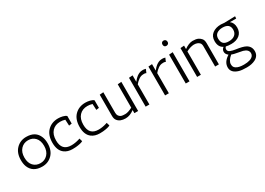

<svg xmlns="http://www.w3.org/2000/svg" viewBox="-6 -1678 3974 2881"><g transform="rotate(-30 1981.5 -237.5)"><path d="M68 -128Q50 -176 50 -240Q50 -363 119 -433.5Q188 -504 292 -504Q455 -504 506 -372Q525 -324 525 -260Q525 -137 456 -66.5Q387 4 283 4Q120 4 68 -128ZM115 -247Q115 -155 162.5 -104.5Q210 -54 285 -54Q360 -54 410 -107.5Q460 -161 460 -253Q460 -345 413 -395.5Q366 -446 290.5 -446Q215 -446 165 -392.5Q115 -339 115 -247Z M931 -433Q890 -446 847 -446Q760 -446 707.5 -390Q655 -334 655 -232Q655 -54 820 -54Q886 -54 956 -76Q970 -80 973 -82L989 -28Q954 -7 862 2Q836 4 807 4Q722 4 667 -38Q590 -96 590 -229Q590 -362 661.5 -433.5Q733 -505 846 -505Q882 -505 922.5 -495.5Q963 -486 985 -466V-335L936 -328Z M1403 -433Q1362 -446 1319 -446Q1232 -446 1179.5 -390Q1127 -334 1127 -232Q1127 -54 1292 -54Q1358 -54 1428 -76Q1442 -80 1445 -82L1461 -28Q1426 -7 1334 2Q1308 4 1279 4Q1194 4 1139 -38Q1062 -96 1062 -229Q1062 -362 1133.5 -433.5Q1205 -505 1318 -505Q1354 -505 1394.5 -495.5Q1435 -486 1457 -466V-335L1408 -328Z M1684 -64Q1706 -56 1754 -56Q1802 -56 1878 -95V-500L1943 -505V0H1878V-54Q1804 3 1727 3Q1631 3 1588 -54Q1566 -82 1566 -132V-500L1631 -505V-149Q1631 -87 1684 -64Z M2334 -430Q2318 -439 2300 -439Q2282 -439 2280 -438Q2242 -438 2203.5 -410.5Q2165 -383 2138 -349V0H2073V-500L2138 -505V-393Q2175 -440 2201 -459Q2249 -495 2293 -497Q2299 -498 2315 -498Q2331 -498 2360 -490Z M2671 -430Q2655 -439 2637 -439Q2619 -439 2617 -438Q2579 -438 2540.5 -410.5Q2502 -383 2475 -349V0H2410V-500L2475 -505V-393Q2512 -440 2538 -459Q2586 -495 2630 -497Q2636 -498 2652 -498Q2668 -498 2697 -490Z M2833 -505V0H2768V-500ZM2798 -634Q2778 -634 2767.5 -647Q2757 -660 2757 -680Q2757 -700 2768.5 -712.5Q2780 -725 2800 -725Q2820 -725 2832.5 -712.5Q2845 -700 2845 -678Q2845 -656 2831.5 -645Q2818 -634 2798 -634Z M3030 -445Q3105 -500 3172 -503Q3233 -503 3266 -488Q3299 -473 3320.5 -445.5Q3342 -418 3342 -368V0H3277V-351Q3277 -388 3261 -408Q3229 -445 3163 -445Q3100 -442 3030 -404V0H2965V-500L3030 -505Z M3534 -193Q3460 -230 3460 -332Q3460 -416 3518 -460Q3576 -504 3666 -504Q3690 -504 3725 -499L3913 -504L3911 -466H3802Q3857 -425 3857 -342.5Q3857 -260 3802 -215.5Q3747 -171 3660 -171Q3604 -171 3567 -181Q3548 -163 3548 -139Q3548 -105 3585.5 -90Q3623 -75 3674 -68Q3787 -53 3837 -26Q3909 14 3909 97Q3909 180 3830 220Q3770 250 3685 250Q3600 250 3554 237Q3433 202 3433 107Q3433 12 3540 -54Q3498 -85 3498 -126Q3498 -167 3534 -193ZM3844 96Q3844 31 3758 6Q3734 -1 3672 -11Q3610 -21 3575 -35Q3498 29 3498 89Q3498 115 3506 132Q3514 149 3534 162Q3578 192 3668 192Q3786 192 3828 142Q3844 123 3844 96ZM3789 -345Q3789 -451 3663 -451Q3603 -451 3564 -423.5Q3525 -396 3525 -339.5Q3525 -283 3553 -253.5Q3581 -224 3647.5 -224Q3714 -224 3751.5 -256Q3789 -288 3789 -345Z"/></g></svg>

Font: Antic
Style: Regular
Weight: 400
Designer: Santiago Orozco
Foundry: Typemade
Version: Version 1.0012